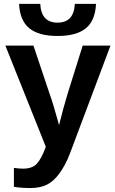

<svg xmlns="http://www.w3.org/2000/svg" viewBox="-20 -764 596 992"><path d="M138.2 207.5Q87.9 207.5 51.8 201.2V103.5Q79.1 107.4 99.1 107.4Q147 107.4 170.7 81.5Q194.3 55.7 216.8 -5.4L7.8 -528.3H152.8L235.8 -280.8Q245.6 -253.9 257.8 -213.4Q270 -172.9 285.2 -117.7Q296.4 -162.6 306.6 -200.7Q316.9 -238.8 329.1 -278.8L407.2 -528.3H550.8L341.8 27.8Q329.1 61.5 314.9 87.4Q300.8 113.3 286.1 133.3Q256.3 173.8 221.2 190.7Q186 207.5 138.2 207.5ZM277.3 -578.1Q179.7 -578.1 131.1 -618.2Q82.5 -658.2 78.6 -744.1H188Q192.9 -647 277.3 -647Q361.8 -647 366.7 -744.1H476.1Q472.2 -657.7 423.6 -617.9Q375 -578.1 277.3 -578.1Z"/></svg>

Font: Arimo
Style: Bold
Weight: 700
Designer: Steve Matteson
Foundry: Monotype Imaging Inc.
Version: Version 1.33